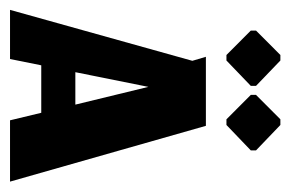

<svg xmlns="http://www.w3.org/2000/svg" viewBox="-124 -461 579 383"><g transform="rotate(90 165.5 -269.5)"><path d="M83.7 -431.7H94.7L145.3 -480.3V-490.7L94.7 -539.3H83.7L35 -490.7V-480.3ZM212 -431.7H223.3L274 -480.3V-490.7L223.3 -539.3H212L163.3 -490.7V-480.3ZM214 0H336.3L225 -390.7H87.3L95.3 -363.7L-6.3 0H91.7L104.3 -62.3H199ZM147.3 -276 182.7 -130.3H118Z"/></g></svg>

Font: Jomhuria
Style: Regular
Weight: 400
Designer: Arabic design by Kourosh Beigpour, Latin design by Eben Sorkin, engineering by Lasse Fister and Khaled Hosney
Version: Version 1.0010